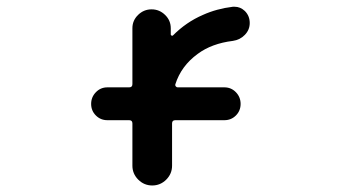

<svg xmlns="http://www.w3.org/2000/svg" viewBox="-20 -576 1040 577"><path d="M377.9 -78.1V-205.1Q377.9 -214.8 368.2 -214.8H302.7Q282.2 -214.8 268.1 -229Q253.9 -243.2 253.9 -263.7Q253.9 -284.2 268.1 -298.8Q282.2 -313.5 302.7 -313.5H368.2Q377.9 -313.5 377.9 -323.2V-491.2Q377.9 -514.6 395 -531.2Q412.1 -547.9 435.5 -547.9Q459 -547.9 476.1 -531.2Q493.2 -514.6 493.2 -491.2V-471.7Q494.1 -469.7 496.1 -468.8Q498 -467.8 500 -469.7Q540 -509.8 589.8 -531.2Q630.9 -549.8 679.7 -555.7Q682.6 -555.7 685.5 -555.7Q702.1 -555.7 715.8 -543Q730.5 -528.3 730.5 -506.8Q730.5 -486.3 715.8 -471.2Q701.2 -456.1 679.7 -453.1Q616.2 -445.3 574.2 -414.1Q524.4 -377.9 506.8 -322.3Q505.9 -319.3 508.3 -316.4Q510.7 -313.5 513.7 -313.5H654.3Q674.8 -313.5 689 -298.8Q703.1 -284.2 703.1 -263.7Q703.1 -243.2 689 -229Q674.8 -214.8 654.3 -214.8H506.8Q497.1 -214.8 497.1 -205.1V-78.1Q497.1 -53.7 479.5 -36.1Q461.9 -18.6 437.5 -18.6Q413.1 -18.6 395.5 -36.1Q377.9 -53.7 377.9 -78.1Z"/></svg>

Font: Rounded-X Mgen+ 1mn medium
Style: Regular
Weight: 500
Designer: [Source Han Sans]
Ryoko NISHIZUKA  (kana & ideographs); Paul D. Hunt (Latin, Greek & Cyrillic); Wenlong ZHANG  (bopomofo
Version: Version 1.059.20150602